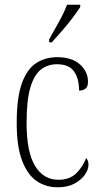

<svg xmlns="http://www.w3.org/2000/svg" viewBox="-20 -786 428 816"><path d="M225 10Q175 10 136 -16.5Q97 -43 74 -103Q51 -163 51 -263Q51 -371 73 -432Q95 -493 134 -518Q173 -543 223 -543Q285 -543 319.5 -512.5Q354 -482 354 -438Q354 -418 343.5 -409.5Q333 -401 316 -401Q316 -452 294.5 -482.5Q273 -513 222 -513Q183 -513 154 -490.5Q125 -468 109 -414Q93 -360 93 -264Q93 -140 129 -81Q165 -22 228 -22Q277 -22 305 -50.5Q333 -79 346 -114Q356 -105 356 -85Q356 -66 341 -44Q326 -22 297 -6Q268 10 225 10ZM189 -619Q211 -658 231.5 -695Q252 -732 265 -766H321V-756Q310 -739 289.5 -711.5Q269 -684 244.5 -656Q220 -628 200 -606H189Z"/></svg>

Font: Noto Serif Bengali Condensed ExtraLight
Style: Regular
Weight: 200
Width: 3
Designer: Juan Bruce, Universal Thirst, Indian Type Foundry and the Monotype Design Team.
Foundry: Monotype Imaging Inc.
Version: Version 2.003; ttfautohint (v1.8.4.7-5d5b)